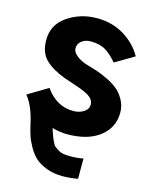

<svg xmlns="http://www.w3.org/2000/svg" viewBox="-124 -684 779 998"><g transform="rotate(15 265.5 -185.0)"><path d="M19.5 -127 127 -191.4Q185.5 -107.4 277.3 -107.4Q308.6 -107.4 332.5 -122.6Q356.4 -137.7 356.4 -161.1Q356.4 -177.7 347.2 -190.4Q337.9 -203.1 318.4 -213.4Q298.8 -223.6 281.2 -230Q263.7 -236.3 234.4 -246.1Q205.1 -255.9 188.5 -261.7Q121.1 -287.1 83.5 -323.7Q45.9 -360.4 45.9 -428.7Q45.9 -510.7 115.2 -558.1Q184.6 -605.5 273.4 -605.5Q355.5 -605.5 419.4 -566.4Q483.4 -527.3 517.6 -465.8L415 -405.3Q382.8 -443.4 352.1 -461.9Q321.3 -480.5 272.5 -480.5Q243.2 -480.5 223.6 -465.3Q204.1 -450.2 204.1 -425.8Q204.1 -404.3 229 -385.3Q253.9 -366.2 289.1 -356.4Q324.2 -346.7 350.6 -337.4Q377 -328.1 410.2 -311Q443.4 -293.9 464.4 -274.4Q485.4 -254.9 500.5 -225.6Q515.6 -196.3 515.6 -161.1Q515.6 -82 452.1 -32.2Q388.7 17.6 276.4 17.6Q239.3 17.6 196.3 5.9Q198.2 11.7 204.6 30.8Q210.9 49.8 213.9 56.2Q216.8 62.5 223.6 77.1Q230.5 91.8 237.8 97.2Q245.1 102.5 256.8 110.4Q268.6 118.2 283.7 121.1Q298.8 124 318.4 124Q365.2 124 392.6 117.2V226.6Q347.7 234.4 310.5 234.4Q262.7 234.4 224.1 219.7Q185.5 205.1 162.6 184.1Q139.6 163.1 121.6 130.9Q103.5 98.6 95.7 73.7Q87.9 48.8 80.1 15.6Q60.5 -77.1 19.5 -127Z"/></g></svg>

Font: Gothic A1 Black
Style: Regular
Weight: 900
Version: Version 2.50